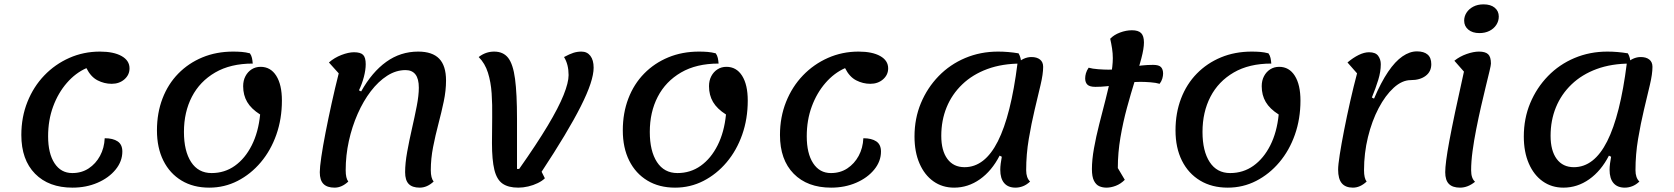

<svg xmlns="http://www.w3.org/2000/svg" viewBox="-20 -837 7692 882"><path d="M313 25Q204 25 141 -39Q78 -103 78 -217Q78 -299 106 -369Q134 -439 183.5 -490.5Q233 -542 298.5 -571Q364 -600 439 -600Q502 -600 538.5 -579.5Q575 -559 575 -523Q575 -493 551.5 -472.5Q528 -452 493 -452Q459 -452 428 -468Q397 -484 377 -524Q327 -502 287 -456Q247 -410 224 -347.5Q201 -285 201 -211Q201 -132 230.5 -87Q260 -42 312 -42Q355 -42 387.5 -63.5Q420 -85 439.5 -121Q459 -157 461 -202Q499 -202 520.5 -187.5Q542 -173 542 -141Q542 -96 511 -58Q480 -20 428 2.5Q376 25 313 25Z M941 25Q868 25 814 -7.5Q760 -40 730.5 -99Q701 -158 701 -238Q701 -318 726.5 -384.5Q752 -451 799 -499Q846 -547 910 -573.5Q974 -600 1051 -600Q1072 -600 1090.5 -598.5Q1109 -597 1128 -592Q1135 -582 1137.5 -570.5Q1140 -559 1141 -545Q1039 -545 968.5 -504Q898 -463 861.5 -392.5Q825 -322 825 -231Q825 -143 858 -92.5Q891 -42 952 -42Q1012 -42 1059 -75.5Q1106 -109 1136.5 -169.5Q1167 -230 1175 -311Q1134 -337 1115.5 -368.5Q1097 -400 1097 -441Q1097 -467 1107.5 -487Q1118 -507 1136 -518.5Q1154 -530 1177 -530Q1223 -530 1249 -489Q1275 -448 1275 -375Q1275 -291 1249.5 -218.5Q1224 -146 1178 -91.5Q1132 -37 1071.5 -6Q1011 25 941 25Z M1517 25Q1483 25 1466 8Q1449 -9 1449 -46Q1449 -68 1456 -116Q1463 -164 1475.5 -228Q1488 -292 1503.5 -362.5Q1519 -433 1536 -500L1491 -550Q1516 -572 1548.5 -584.5Q1581 -597 1606 -597Q1636 -597 1648 -585Q1660 -573 1660 -542Q1660 -516 1651.5 -483.5Q1643 -451 1629 -422L1639 -417Q1689 -506 1754.5 -553Q1820 -600 1901 -600Q1966 -600 1997.5 -567.5Q2029 -535 2029 -467Q2029 -421 2018.5 -371Q2008 -321 1994 -268Q1980 -215 1969.5 -161.5Q1959 -108 1959 -55Q1959 -19 1972 -3Q1942 25 1908 25Q1874 25 1857.5 8Q1841 -9 1841 -46Q1841 -87 1850.5 -139.5Q1860 -192 1872.5 -246.5Q1885 -301 1894.5 -350Q1904 -399 1904 -434Q1904 -475 1888.5 -495Q1873 -515 1843 -515Q1799 -515 1758.5 -489Q1718 -463 1683.5 -418Q1649 -373 1623 -314Q1597 -255 1582.5 -189Q1568 -123 1568 -55Q1568 -18 1580 -3Q1550 25 1517 25Z M2361 25Q2315 25 2288.5 6.5Q2262 -12 2251 -57Q2240 -102 2240 -180Q2240 -240 2241 -298Q2242 -356 2238.5 -408Q2235 -460 2221.5 -503Q2208 -546 2179 -575Q2211 -600 2250 -600Q2292 -600 2314.5 -571Q2337 -542 2346 -474.5Q2355 -407 2355 -291Q2355 -225 2355 -184Q2355 -143 2355 -119.5Q2355 -96 2355 -83Q2355 -70 2355 -61H2365Q2446 -176 2496 -259.5Q2546 -343 2569 -400.5Q2592 -458 2592 -492Q2592 -541 2571 -575Q2597 -589 2614.5 -594.5Q2632 -600 2651 -600Q2677 -600 2692 -580.5Q2707 -561 2707 -526Q2707 -496 2692.5 -452Q2678 -408 2648 -348.5Q2618 -289 2573 -214Q2528 -139 2468 -48L2483 -18Q2471 -6 2450.5 4Q2430 14 2406.5 19.5Q2383 25 2361 25Z M3081 25Q3008 25 2954 -7.5Q2900 -40 2870.5 -99Q2841 -158 2841 -238Q2841 -318 2866.5 -384.5Q2892 -451 2939 -499Q2986 -547 3050 -573.5Q3114 -600 3191 -600Q3212 -600 3230.5 -598.5Q3249 -597 3268 -592Q3275 -582 3277.5 -570.5Q3280 -559 3281 -545Q3179 -545 3108.5 -504Q3038 -463 3001.5 -392.5Q2965 -322 2965 -231Q2965 -143 2998 -92.5Q3031 -42 3092 -42Q3152 -42 3199 -75.5Q3246 -109 3276.5 -169.5Q3307 -230 3315 -311Q3274 -337 3255.5 -368.5Q3237 -400 3237 -441Q3237 -467 3247.5 -487Q3258 -507 3276 -518.5Q3294 -530 3317 -530Q3363 -530 3389 -489Q3415 -448 3415 -375Q3415 -291 3389.5 -218.5Q3364 -146 3318 -91.5Q3272 -37 3211.5 -6Q3151 25 3081 25Z M3798 25Q3689 25 3626 -39Q3563 -103 3563 -217Q3563 -299 3591 -369Q3619 -439 3668.5 -490.5Q3718 -542 3783.5 -571Q3849 -600 3924 -600Q3987 -600 4023.5 -579.5Q4060 -559 4060 -523Q4060 -493 4036.5 -472.5Q4013 -452 3978 -452Q3944 -452 3913 -468Q3882 -484 3862 -524Q3812 -502 3772 -456Q3732 -410 3709 -347.5Q3686 -285 3686 -211Q3686 -132 3715.5 -87Q3745 -42 3797 -42Q3840 -42 3872.5 -63.5Q3905 -85 3924.5 -121Q3944 -157 3946 -202Q3984 -202 4005.5 -187.5Q4027 -173 4027 -141Q4027 -96 3996 -58Q3965 -20 3913 2.5Q3861 25 3798 25Z M4363 25Q4309 25 4268 -4Q4227 -33 4204 -86Q4181 -139 4181 -210Q4181 -293 4210.5 -363.5Q4240 -434 4292 -487.5Q4344 -541 4414 -570.5Q4484 -600 4565 -600Q4611 -600 4659 -592Q4665 -582 4668 -570Q4671 -558 4671 -545Q4584 -545 4516 -520Q4448 -495 4400.5 -449.5Q4353 -404 4328.5 -344Q4304 -284 4304 -213Q4304 -145 4332 -107Q4360 -69 4411 -69Q4504 -69 4564 -188Q4624 -307 4654 -545Q4665 -559 4682.5 -567Q4700 -575 4718 -575Q4743 -575 4757.5 -563.5Q4772 -552 4772 -530Q4772 -497 4760 -446.5Q4748 -396 4733 -333Q4718 -270 4706 -199Q4694 -128 4694 -55Q4694 -20 4712 -3Q4696 12 4679 18.5Q4662 25 4645 25Q4611 25 4593 4Q4575 -17 4575 -57Q4575 -70 4577 -85.5Q4579 -101 4582 -117L4572 -122Q4536 -52 4481.5 -13.5Q4427 25 4363 25Z M5063 25Q5045 25 5030 18.5Q5015 12 5005.5 -6.5Q4996 -25 4996 -60Q4996 -103 5005.5 -156Q5015 -209 5029.5 -266Q5044 -323 5058.5 -379Q5073 -435 5082.5 -484.5Q5092 -534 5092 -570Q5092 -592 5088.5 -614.5Q5085 -637 5080 -659Q5097 -677 5125 -687.5Q5153 -698 5180 -698Q5209 -698 5222 -685Q5235 -672 5235 -642Q5235 -614 5223 -568.5Q5211 -523 5193 -465.5Q5175 -408 5157 -342Q5139 -276 5127 -205.5Q5115 -135 5115 -65L5147 -11Q5128 8 5105.5 16.5Q5083 25 5063 25ZM5012 -438Q4986 -438 4975.5 -448Q4965 -458 4965 -477Q4965 -488 4968.5 -500.5Q4972 -513 4981 -526Q4998 -521 5025 -519Q5052 -517 5072 -517Q5122 -517 5173.5 -528Q5225 -539 5277 -539Q5304 -539 5313.5 -528.5Q5323 -518 5323 -499Q5323 -489 5319.5 -476.5Q5316 -464 5307 -452Q5291 -457 5265 -459Q5239 -461 5219 -461Q5170 -461 5117.5 -449.5Q5065 -438 5012 -438Z M5620 25Q5547 25 5493 -7.5Q5439 -40 5409.5 -99Q5380 -158 5380 -238Q5380 -318 5405.5 -384.5Q5431 -451 5478 -499Q5525 -547 5589 -573.5Q5653 -600 5730 -600Q5751 -600 5769.5 -598.5Q5788 -597 5807 -592Q5814 -582 5816.5 -570.5Q5819 -559 5820 -545Q5718 -545 5647.5 -504Q5577 -463 5540.5 -392.5Q5504 -322 5504 -231Q5504 -143 5537 -92.5Q5570 -42 5631 -42Q5691 -42 5738 -75.5Q5785 -109 5815.5 -169.5Q5846 -230 5854 -311Q5813 -337 5794.5 -368.5Q5776 -400 5776 -441Q5776 -467 5786.5 -487Q5797 -507 5815 -518.5Q5833 -530 5856 -530Q5902 -530 5928 -489Q5954 -448 5954 -375Q5954 -291 5928.5 -218.5Q5903 -146 5857 -91.5Q5811 -37 5750.5 -6Q5690 25 5620 25Z M6195 25Q6161 25 6144 5Q6127 -15 6127 -58Q6127 -79 6134.5 -127Q6142 -175 6154.5 -239Q6167 -303 6182.5 -371.5Q6198 -440 6214 -500L6170 -550Q6196 -572 6221.5 -584.5Q6247 -597 6269 -597Q6299 -597 6311 -580.5Q6323 -564 6323 -542Q6323 -508 6311.5 -470.5Q6300 -433 6282 -389L6292 -384Q6324 -459 6356.5 -507Q6389 -555 6422.5 -578Q6456 -601 6489 -601Q6521 -601 6538 -586.5Q6555 -572 6555 -542Q6555 -508 6529 -488.5Q6503 -469 6461 -469Q6421 -469 6382.5 -434Q6344 -399 6313 -340Q6282 -281 6264 -207Q6246 -133 6246 -55Q6246 -18 6258 -3Q6228 25 6195 25Z M6687 25Q6653 25 6636 8Q6619 -9 6619 -46Q6619 -66 6623.5 -101Q6628 -136 6638 -190Q6648 -244 6664.5 -322.5Q6681 -401 6705 -508L6661 -558Q6686 -578 6717.5 -589Q6749 -600 6774 -600Q6803 -600 6816 -588Q6829 -576 6829 -545Q6829 -538 6822.5 -510.5Q6816 -483 6805.5 -440.5Q6795 -398 6783.5 -347.5Q6772 -297 6761.5 -244Q6751 -191 6744.5 -142.5Q6738 -94 6738 -55Q6738 -36 6742.5 -23Q6747 -10 6756 -2Q6723 25 6687 25ZM6776 -685Q6744 -685 6725 -701Q6706 -717 6706 -742Q6706 -762 6717 -779Q6728 -796 6748 -806.5Q6768 -817 6795 -817Q6828 -817 6846.5 -801.5Q6865 -786 6865 -761Q6865 -740 6853.5 -722.5Q6842 -705 6822 -695Q6802 -685 6776 -685Z M7162 25Q7108 25 7067 -4Q7026 -33 7003 -86Q6980 -139 6980 -210Q6980 -293 7009.5 -363.5Q7039 -434 7091 -487.5Q7143 -541 7213 -570.5Q7283 -600 7364 -600Q7410 -600 7458 -592Q7464 -582 7467 -570Q7470 -558 7470 -545Q7383 -545 7315 -520Q7247 -495 7199.5 -449.5Q7152 -404 7127.5 -344Q7103 -284 7103 -213Q7103 -145 7131 -107Q7159 -69 7210 -69Q7303 -69 7363 -188Q7423 -307 7453 -545Q7464 -559 7481.5 -567Q7499 -575 7517 -575Q7542 -575 7556.5 -563.5Q7571 -552 7571 -530Q7571 -497 7559 -446.5Q7547 -396 7532 -333Q7517 -270 7505 -199Q7493 -128 7493 -55Q7493 -20 7511 -3Q7495 12 7478 18.5Q7461 25 7444 25Q7410 25 7392 4Q7374 -17 7374 -57Q7374 -70 7376 -85.5Q7378 -101 7381 -117L7371 -122Q7335 -52 7280.5 -13.5Q7226 25 7162 25Z"/></svg>

Font: Lemonada
Style: Regular
Weight: 400
Designer: Mohamed Gaber (Arabic), Eduardo Tunni (Latin)
Foundry: Kief Type Foundry
Version: Version 4.005